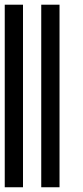

<svg xmlns="http://www.w3.org/2000/svg" viewBox="-20 -789 348 809"><path d="M153.8 -769.2H230.8V0H153.8ZM0 -769.2H76.9V0H0Z"/></svg>

Font: Mintsoda - Lime Green 13x16
Style: Regular
Weight: 400
Designer: Mintsoda-15
Version: Version 1.0